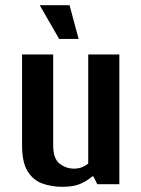

<svg xmlns="http://www.w3.org/2000/svg" viewBox="-20 -710 545 740"><path d="M220 10Q178 10 142.5 -3Q107 -16 86 -50.5Q65 -85 65 -150V-500H185V-150Q185 -98 210 -79Q235 -60 265 -60Q284 -60 298.5 -66.5Q313 -73 320 -80V-500H440V0H355L340 -30H335Q319 -15 292 -2.5Q265 10 220 10ZM208 -560 133 -690H248L283 -560Z"/></svg>

Font: Cuprum
Style: Regular
Weight: 400
Designer: Jovanny Lemonad
Foundry: Jovanny Lemonad
Version: Version 3.000